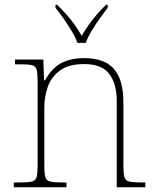

<svg xmlns="http://www.w3.org/2000/svg" viewBox="-20 -786 657 806"><path d="M38 0V-20H61Q98 -20 114 -24Q130 -28 134 -43.5Q138 -59 138 -94V-442Q138 -477 134 -492.5Q130 -508 115.5 -512Q101 -516 71 -516H43V-536H162L165 -449H169Q199 -502 238.5 -522Q278 -542 333 -542Q419 -542 458.5 -496.5Q498 -451 498 -357V-94Q498 -59 502 -43.5Q506 -28 522.5 -24Q539 -20 575 -20H590V0H470V-365Q470 -432 439.5 -474.5Q409 -517 333 -517Q268 -517 231.5 -490Q195 -463 180.5 -421Q166 -379 166 -334V-94Q166 -59 170 -43.5Q174 -28 190.5 -24Q207 -20 243 -20H259V0ZM305 -606Q297 -629 281 -655.5Q265 -682 247 -708Q229 -734 213 -753V-766H220Q245 -741 262.5 -721Q280 -701 294 -681Q308 -661 323 -636Q338 -661 352 -681Q366 -701 383 -721Q400 -741 425 -766H432V-753Q417 -734 398.5 -708Q380 -682 364 -655.5Q348 -629 340 -606Z"/></svg>

Font: Noto Serif Khmer Thin
Style: Regular
Weight: 250
Version: Version 2.003